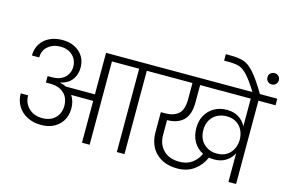

<svg xmlns="http://www.w3.org/2000/svg" viewBox="-116 -1250 2291 1527"><g transform="rotate(15 1029.5 -487.0)"><path d="M1140 -686H999V0H936V-686H712V0H649V-344L468 -345Q497 -299 497 -243Q497 -157 442 -104.5Q387 -52 296 -52Q233 -52 183 -77.5Q133 -103 105 -148.5Q77 -194 77 -253H138Q138 -189 181 -148Q224 -107 292 -107Q359 -107 398.5 -146Q438 -185 438 -249Q438 -275 429 -300.5Q420 -326 402 -345H400L399 -347Q358 -388 285 -388H248V-441H285Q331 -441 363 -458.5Q395 -476 410.5 -504Q426 -532 426 -563Q426 -623 386.5 -658.5Q347 -694 289 -694Q227 -694 186 -659.5Q145 -625 145 -567H85Q85 -622 111.5 -663.5Q138 -705 184 -727Q230 -749 289 -749Q375 -749 429.5 -700.5Q484 -652 484 -573Q484 -514 452 -472.5Q420 -431 358 -417V-415Q387 -410 410 -398H649V-740H1140Z M2059 -740V-686H1918V0H1855V-236Q1834 -194 1794 -168.5Q1754 -143 1696 -143Q1672 -143 1655 -147Q1627 -81 1570 -39.5Q1513 2 1433 2Q1323 2 1257.5 -61Q1192 -124 1192 -235V-397H1230Q1296 -397 1335.5 -431Q1375 -465 1375 -553V-686H1075V-740ZM1435 -54Q1496 -54 1538.5 -84.5Q1581 -115 1602 -164Q1553 -188 1525 -236Q1497 -284 1497 -350Q1497 -410 1523 -455.5Q1549 -501 1594.5 -526Q1640 -551 1696 -551Q1754 -551 1794 -525.5Q1834 -500 1855 -458V-686H1438V-546Q1438 -440 1389 -394.5Q1340 -349 1259 -349H1256V-228Q1256 -149 1304 -101.5Q1352 -54 1435 -54ZM1707 -194Q1757 -194 1790 -216.5Q1823 -239 1839 -274Q1855 -309 1855 -347Q1855 -386 1839.5 -421Q1824 -456 1790.5 -478.5Q1757 -501 1707 -501Q1666 -501 1631 -483Q1596 -465 1575.5 -430.5Q1555 -396 1555 -350Q1555 -277 1598.5 -235.5Q1642 -194 1707 -194Z M1857 -736Q1802 -824 1766.5 -862.5Q1731 -901 1698.5 -912Q1666 -923 1610 -923H1572V-976H1609Q1680 -976 1721 -962Q1762 -948 1807 -898Q1852 -848 1918 -736ZM2033 -885Q2033 -865 2019.5 -851.5Q2006 -838 1986 -838Q1966 -838 1952.5 -851.5Q1939 -865 1939 -885Q1939 -905 1952.5 -918Q1966 -931 1986 -931Q2006 -931 2019.5 -918Q2033 -905 2033 -885Z"/></g></svg>

Font: A Bank Premium Light
Style: Regular
Weight: 300
Designer: Ninad Kale (Devanagari), Jonny Pinhorn (Latin), Htun Naung (Myanmar)
Foundry: Indian Type Foundry
Version: 4.004